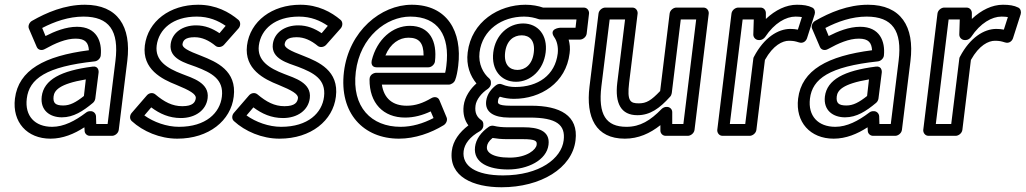

<svg xmlns="http://www.w3.org/2000/svg" viewBox="-20 -548 4327 810"><path d="M93 -132C103 -216 175 -267 379 -289C392 -290 404 -302 405 -314C411 -373 388 -435 305 -435C258 -435 211 -416 172 -396L158 -430C210 -457 270 -478 332 -478C440 -478 483 -419 467 -291L434 -25H386L385 -58C384 -70 374 -79 363 -79H360C354 -79 348 -77 343 -73C297 -38 249 -13 200 -13C127 -13 84 -59 93 -132ZM43 -132C31 -33 94 37 193 37C245 37 293 17 336 -11L337 4C337 15 347 25 359 25H453C464 25 479 15 481 0L517 -291C535 -437 476 -528 338 -528C253 -528 176 -495 115 -460C104 -454 97 -439 102 -427L135 -350C141 -336 157 -334 169 -341C214 -366 258 -385 299 -385C341 -385 353 -367 355 -336C168 -312 58 -253 43 -132ZM156 -141C149 -81 192 -53 241 -53C290 -53 330 -79 372 -114C378 -119 381 -126 382 -132L396 -242C397 -252 393 -270 371 -267C237 -250 165 -212 156 -141ZM206 -141C209 -166 229 -194 342 -213L334 -143C300 -116 275 -103 247 -103C214 -103 203 -113 206 -141Z M589 -61 618 -95C654 -68 694 -50 743 -50C804 -50 850 -83 856 -134C864 -199 791 -219 748 -236C685 -260 633 -292 641 -356C650 -425 709 -478 810 -478C861 -478 900 -461 932 -439L906 -408C876 -428 845 -441 807 -441C750 -441 706 -410 700 -362C692 -299 764 -282 807 -266C872 -241 925 -214 916 -140C908 -72 849 -13 735 -13C683 -13 628 -33 589 -61ZM535 -71C527 -61 526 -46 536 -37C583 6 654 37 728 37C862 37 954 -40 966 -140C980 -250 893 -287 830 -312C772 -334 748 -347 750 -362C752 -376 760 -391 801 -391C832 -391 861 -378 890 -354C899 -347 915 -348 925 -359L987 -429C995 -439 996 -455 986 -464C947 -497 891 -528 816 -528C697 -528 604 -459 591 -356C579 -256 663 -214 724 -190C780 -167 808 -151 806 -134C804 -117 794 -100 749 -100C707 -100 673 -118 635 -150C624 -159 608 -156 599 -145Z M1020 -61 1049 -95C1085 -68 1125 -50 1174 -50C1235 -50 1281 -83 1287 -134C1295 -199 1222 -219 1179 -236C1116 -260 1064 -292 1072 -356C1081 -425 1140 -478 1241 -478C1292 -478 1331 -461 1363 -439L1337 -408C1307 -428 1276 -441 1238 -441C1181 -441 1137 -410 1131 -362C1123 -299 1195 -282 1238 -266C1303 -241 1356 -214 1347 -140C1339 -72 1280 -13 1166 -13C1114 -13 1059 -33 1020 -61ZM966 -71C958 -61 957 -46 967 -37C1014 6 1085 37 1159 37C1293 37 1385 -40 1397 -140C1411 -250 1324 -287 1261 -312C1203 -334 1179 -347 1181 -362C1183 -376 1191 -391 1232 -391C1263 -391 1292 -378 1321 -354C1330 -347 1346 -348 1356 -359L1418 -429C1426 -439 1427 -455 1417 -464C1378 -497 1322 -528 1247 -528C1128 -528 1035 -459 1022 -356C1010 -256 1094 -214 1155 -190C1211 -167 1239 -151 1237 -134C1235 -117 1225 -100 1180 -100C1138 -100 1104 -118 1066 -150C1055 -159 1039 -156 1030 -145Z M1481 -245C1499 -393 1611 -478 1711 -478C1828 -478 1879 -398 1863 -270C1862 -260 1860 -249 1858 -241H1568C1558 -241 1539 -234 1539 -213C1538 -113 1597 -52 1689 -52C1727 -52 1763 -62 1797 -78L1809 -50C1765 -27 1718 -13 1670 -13C1547 -13 1463 -96 1481 -245ZM1431 -245C1410 -70 1514 37 1663 37C1731 37 1798 13 1852 -20C1863 -27 1869 -42 1864 -53L1834 -125C1828 -140 1812 -141 1800 -134C1764 -113 1733 -102 1696 -102C1637 -102 1600 -132 1591 -191H1873C1883 -191 1896 -199 1900 -210C1906 -225 1910 -246 1913 -270C1931 -416 1866 -528 1717 -528C1587 -528 1452 -417 1431 -245ZM1569 -264H1787C1802 -264 1814 -278 1815 -289C1825 -374 1793 -439 1709 -439C1637 -439 1570 -383 1548 -292C1546 -282 1547 -264 1569 -264ZM1606 -314C1627 -365 1665 -389 1703 -389C1748 -389 1767 -367 1767 -314Z M1984 72C1976 140 2044 167 2123 167C2206 167 2286 128 2294 63C2302 2 2246 -11 2191 -11H2124C2098 -11 2080 -13 2064 -17C2057 -19 2047 -17 2042 -13C2009 10 1988 39 1984 72ZM2034 72C2035 60 2041 48 2058 34C2076 37 2095 39 2118 39H2185C2242 39 2246 48 2244 63C2242 82 2205 117 2130 117C2053 117 2032 92 2034 72ZM1936 89C1940 59 1961 30 2005 5C2013 0 2018 -8 2019 -16V-20C2020 -29 2017 -37 2011 -41C1993 -53 1982 -71 1986 -102C1989 -128 2012 -156 2038 -173C2045 -178 2050 -186 2051 -193V-197C2052 -205 2049 -213 2044 -217C2019 -238 1997 -278 2003 -327C2015 -423 2098 -478 2191 -478C2215 -478 2236 -473 2253 -467C2255 -466 2259 -466 2261 -466H2412L2408 -431H2343C2343 -431 2292 -428 2319 -390C2329 -376 2336 -351 2333 -323C2322 -230 2249 -181 2154 -181C2136 -181 2116 -184 2098 -192C2090 -196 2079 -194 2072 -188C2053 -173 2035 -152 2031 -122C2025 -74 2065 -52 2127 -52H2214C2329 -52 2366 -21 2358 44C2349 120 2257 192 2102 192C1987 192 1928 152 1936 89ZM1886 89C1873 198 1977 242 2096 242C2261 242 2394 162 2408 44C2421 -61 2342 -102 2221 -102H2134C2076 -102 2080 -114 2081 -122C2082 -132 2084 -135 2089 -140C2108 -134 2129 -131 2148 -131C2261 -131 2368 -198 2383 -323C2386 -344 2384 -362 2379 -381H2427C2438 -381 2453 -391 2455 -406L2465 -491C2466 -502 2458 -516 2443 -516H2271C2251 -523 2225 -528 2197 -528C2084 -528 1969 -457 1953 -327C1946 -272 1964 -227 1990 -196C1965 -174 1941 -141 1936 -102C1932 -68 1940 -40 1956 -19C1918 10 1891 46 1886 89ZM2157 -203C2219 -203 2273 -253 2282 -327C2291 -399 2250 -449 2187 -449C2125 -449 2070 -401 2061 -327C2052 -253 2094 -203 2157 -203ZM2163 -253C2130 -253 2105 -275 2111 -327C2117 -377 2147 -399 2181 -399C2214 -399 2238 -377 2232 -327C2226 -275 2195 -253 2163 -253Z M2517 -183 2552 -466H2617L2584 -198C2574 -113 2599 -62 2669 -62C2722 -62 2762 -90 2807 -140C2811 -144 2813 -150 2814 -155L2852 -466H2917L2863 -25H2816V-75C2816 -88 2805 -97 2794 -97H2791C2784 -97 2776 -93 2771 -88C2724 -40 2681 -13 2623 -13C2536 -13 2503 -65 2517 -183ZM2467 -183C2451 -53 2493 37 2616 37C2673 37 2722 15 2766 -20V3C2766 14 2775 25 2788 25H2882C2893 25 2908 15 2910 0L2970 -491C2971 -502 2963 -516 2948 -516H2833C2822 -516 2807 -506 2805 -491L2765 -164C2727 -124 2707 -112 2675 -112C2639 -112 2625 -121 2634 -198L2670 -491C2671 -502 2663 -516 2648 -516H2533C2522 -516 2507 -506 2505 -491Z M3059 -25 3113 -466H3160L3158 -402C3158 -389 3169 -379 3181 -379H3185C3194 -379 3203 -385 3208 -392C3247 -451 3296 -478 3336 -478C3347 -478 3357 -477 3363 -476L3346 -423C3336 -425 3326 -426 3314 -426C3262 -426 3203 -389 3161 -309C3159 -306 3158 -303 3158 -300L3124 -25ZM3006 0C3005 11 3013 25 3028 25H3143C3154 25 3169 15 3171 0L3207 -295C3242 -358 3282 -376 3308 -376C3327 -376 3335 -374 3351 -369C3370 -363 3382 -377 3385 -388L3417 -488C3420 -498 3417 -511 3407 -516C3389 -525 3369 -528 3342 -528C3297 -528 3251 -506 3211 -468V-493C3211 -505 3202 -516 3189 -516H3094C3083 -516 3068 -506 3066 -491Z M3397 -132C3407 -216 3479 -267 3683 -289C3696 -290 3708 -302 3709 -314C3715 -373 3692 -435 3609 -435C3562 -435 3515 -416 3476 -396L3462 -430C3514 -457 3574 -478 3636 -478C3744 -478 3787 -419 3771 -291L3738 -25H3690L3689 -58C3688 -70 3678 -79 3667 -79H3664C3658 -79 3652 -77 3647 -73C3601 -38 3553 -13 3504 -13C3431 -13 3388 -59 3397 -132ZM3347 -132C3335 -33 3398 37 3497 37C3549 37 3597 17 3640 -11L3641 4C3641 15 3651 25 3663 25H3757C3768 25 3783 15 3785 0L3821 -291C3839 -437 3780 -528 3642 -528C3557 -528 3480 -495 3419 -460C3408 -454 3401 -439 3406 -427L3439 -350C3445 -336 3461 -334 3473 -341C3518 -366 3562 -385 3603 -385C3645 -385 3657 -367 3659 -336C3472 -312 3362 -253 3347 -132ZM3460 -141C3453 -81 3496 -53 3545 -53C3594 -53 3634 -79 3676 -114C3682 -119 3685 -126 3686 -132L3700 -242C3701 -252 3697 -270 3675 -267C3541 -250 3469 -212 3460 -141ZM3510 -141C3513 -166 3533 -194 3646 -213L3638 -143C3604 -116 3579 -103 3551 -103C3518 -103 3507 -113 3510 -141Z M3928 -25 3982 -466H4029L4027 -402C4027 -389 4038 -379 4050 -379H4054C4063 -379 4072 -385 4077 -392C4116 -451 4165 -478 4205 -478C4216 -478 4226 -477 4232 -476L4215 -423C4205 -425 4195 -426 4183 -426C4131 -426 4072 -389 4030 -309C4028 -306 4027 -303 4027 -300L3993 -25ZM3875 0C3874 11 3882 25 3897 25H4012C4023 25 4038 15 4040 0L4076 -295C4111 -358 4151 -376 4177 -376C4196 -376 4204 -374 4220 -369C4239 -363 4251 -377 4254 -388L4286 -488C4289 -498 4286 -511 4276 -516C4258 -525 4238 -528 4211 -528C4166 -528 4120 -506 4080 -468V-493C4080 -505 4071 -516 4058 -516H3963C3952 -516 3937 -506 3935 -491Z"/></svg>

Font: Falling Sky
Style: OuObl
Weight: 400
Designer: Paul D. Hunt
Foundry: Adobe Systems Incorporated
Version: Version 1.02